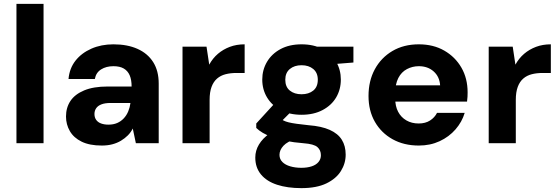

<svg xmlns="http://www.w3.org/2000/svg" viewBox="-20 -740 2888 992"><path d="M65 0V-720H205V0Z M506 12Q443 12 402 -8Q361 -28 341 -62.5Q321 -97 321 -138Q321 -184 344 -218.5Q367 -253 415 -273Q463 -293 536 -293H660Q660 -328 650 -351Q640 -374 619.5 -386Q599 -398 566 -398Q529 -398 502.5 -381.5Q476 -365 470 -332H334Q339 -387 370 -426.5Q401 -466 452 -488.5Q503 -511 566 -511Q638 -511 690.5 -487.5Q743 -464 771.5 -419Q800 -374 800 -308V0H682L666 -76Q656 -56 640.5 -40.5Q625 -25 605 -13Q585 -1 560.5 5.5Q536 12 506 12ZM540 -96Q566 -96 585.5 -104.5Q605 -113 619.5 -128.5Q634 -144 642.5 -164.5Q651 -185 654 -208H552Q523 -208 504.5 -201Q486 -194 477 -181Q468 -168 468 -151Q468 -133 477 -120.5Q486 -108 502.5 -102Q519 -96 540 -96Z M923 0V-499H1047L1061 -406Q1079 -439 1106 -462Q1133 -485 1167.5 -498Q1202 -511 1244 -511V-363H1202Q1171 -363 1145.5 -356.5Q1120 -350 1101.5 -334Q1083 -318 1073 -291Q1063 -264 1063 -224V0Z M1537 232Q1465 232 1411.5 214.5Q1358 197 1328.5 161.5Q1299 126 1299 74Q1299 38 1318 6.5Q1337 -25 1372.5 -50Q1408 -75 1460 -93L1510 -23Q1465 -9 1444.5 13Q1424 35 1424 60Q1424 82 1439 97Q1454 112 1480 119.5Q1506 127 1537 127Q1567 127 1590 119.5Q1613 112 1625.5 97Q1638 82 1638 62Q1638 36 1620 20Q1602 4 1548 0Q1497 -4 1458 -12Q1419 -20 1389 -30.5Q1359 -41 1338 -53.5Q1317 -66 1304 -79V-102L1412 -220L1510 -189L1382 -61L1424 -130Q1434 -123 1444.5 -117.5Q1455 -112 1471 -108Q1487 -104 1512 -100.5Q1537 -97 1575 -93Q1641 -88 1683.5 -69Q1726 -50 1746 -18Q1766 14 1766 59Q1766 104 1741.5 143.5Q1717 183 1666.5 207.5Q1616 232 1537 232ZM1538 -147Q1475 -147 1429.5 -171.5Q1384 -196 1359.5 -237Q1335 -278 1335 -329Q1335 -379 1359.5 -420.5Q1384 -462 1429.5 -486.5Q1475 -511 1538 -511Q1601 -511 1647 -486.5Q1693 -462 1717 -420.5Q1741 -379 1741 -329Q1741 -278 1717 -237Q1693 -196 1647 -171.5Q1601 -147 1538 -147ZM1538 -253Q1575 -253 1598.5 -272Q1622 -291 1622 -328Q1622 -364 1598.5 -383.5Q1575 -403 1538 -403Q1501 -403 1477.5 -383.5Q1454 -364 1454 -328Q1454 -291 1477.5 -272Q1501 -253 1538 -253ZM1620 -402 1598 -499H1806V-417Z M2144 12Q2067 12 2008.5 -20.5Q1950 -53 1917 -110.5Q1884 -168 1884 -244Q1884 -322 1916.5 -382Q1949 -442 2007.5 -476.5Q2066 -511 2144 -511Q2219 -511 2275.5 -478.5Q2332 -446 2364 -390.5Q2396 -335 2396 -263Q2396 -253 2395.5 -240.5Q2395 -228 2393 -215H1983V-299H2254Q2251 -344 2220.5 -371Q2190 -398 2144 -398Q2111 -398 2082.5 -383Q2054 -368 2038 -337Q2022 -306 2022 -259V-230Q2022 -191 2037 -162.5Q2052 -134 2079.5 -118Q2107 -102 2143 -102Q2178 -102 2202 -117.5Q2226 -133 2238 -157H2381Q2367 -110 2333.5 -71.5Q2300 -33 2251.5 -10.5Q2203 12 2144 12Z M2505 0V-499H2629L2643 -406Q2661 -439 2688 -462Q2715 -485 2749.5 -498Q2784 -511 2826 -511V-363H2784Q2753 -363 2727.5 -356.5Q2702 -350 2683.5 -334Q2665 -318 2655 -291Q2645 -264 2645 -224V0Z"/></svg>

Font: DM Sans 20pt ExtraBold
Style: Regular
Weight: 800
Version: Version 4.004;gftools[0.9.30]